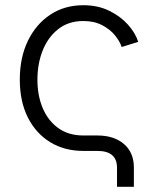

<svg xmlns="http://www.w3.org/2000/svg" viewBox="-20 -573 597 729"><path d="M424.3 136.2V64Q424.3 0 349.6 0H296.4Q225.1 0 170.9 -33Q116.7 -65.9 85.9 -126.7Q55.2 -187.5 55.2 -270.5Q55.2 -354.5 85.9 -418Q116.7 -481.4 170.9 -517.3Q225.1 -553.2 296.4 -553.2Q351.6 -553.2 394.5 -532.2Q437.5 -511.2 465.8 -479.5Q494.1 -447.8 504.9 -414.1L441.9 -394.5Q435.5 -415 417.2 -438Q398.9 -460.9 368.4 -477.1Q337.9 -493.2 296.4 -493.2Q240.7 -493.2 201.9 -463.1Q163.1 -433.1 142.6 -382.6Q122.1 -332 122.1 -270.5Q122.1 -209.5 142.6 -161.6Q163.1 -113.8 201.9 -86.2Q240.7 -58.6 296.4 -58.6H349.6Q413.1 -58.6 450.7 -26.1Q488.3 6.3 488.3 63V136.2Z"/></svg>

Font: Inter Light
Style: Regular
Weight: 300
Designer: Rasmus Andersson
Foundry: rsms
Version: Version 4.000;git-a52131595